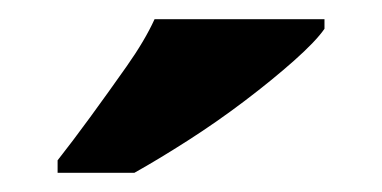

<svg xmlns="http://www.w3.org/2000/svg" viewBox="-20 -786 398 200"><path d="M40 -619Q55 -638 74 -664Q93 -690 112 -717Q131 -744 141 -766H318V-756Q309 -743 286.5 -723Q264 -703 235 -681Q206 -659 175.5 -639.5Q145 -620 120 -606H40Z"/></svg>

Font: Noto Serif Hebrew ExtraBold
Style: Regular
Weight: 800
Version: Version 2.003